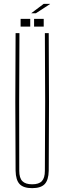

<svg xmlns="http://www.w3.org/2000/svg" viewBox="-20 -972 334 997"><path d="M147 5Q102 5 82 -16Q62 -37 61 -85Q58 -443 61 -800H81Q80 -621 79.5 -442.5Q79 -264 80 -85Q80 -48 96 -31.5Q112 -15 147 -15Q182 -15 197.5 -31.5Q213 -48 213 -85Q216 -443 213 -800H233Q236 -443 233 -85Q232 -37 212 -16Q192 5 147 5ZM157 -834V-874H207V-834ZM87 -834V-874H137V-834ZM143 -903V-904L207 -952H240V-951L166 -903Z"/></svg>

Font: Big Shoulders Display Thin
Style: Regular
Weight: 100
Designer: Patric King
Foundry: XO Type Co
Version: Version 1.000; ttfautohint (v1.8.2)